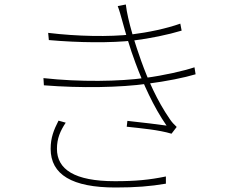

<svg xmlns="http://www.w3.org/2000/svg" viewBox="-20 -799 1040 853"><path d="M194 -653 197 -621C331 -609 473 -608 573 -619C646 -628 728 -645 787 -663L781 -694C719 -672 638 -655 565 -646C466 -635 326 -637 194 -653ZM173 -452 175 -420C339 -407 514 -410 635 -427C721 -438 799 -454 849 -469L844 -500C796 -484 709 -464 626 -453C513 -437 334 -434 173 -452ZM523 -707C537 -656 557 -585 582 -519C615 -430 662 -324 720 -241C686 -246 611 -255 546 -262L543 -236C608 -229 686 -222 742 -205L765 -235C754 -245 743 -257 735 -269C677 -353 638 -443 607 -529C584 -593 547 -707 539 -779L503 -772C510 -754 517 -729 523 -707ZM272 -254 240 -263C219 -222 205 -187 205 -138C205 -23 301 34 493 34C582 34 647 29 717 17V-15C644 0 583 6 491 6C310 6 233 -47 233 -138C233 -184 248 -218 272 -254Z"/></svg>

Font: Source Han Sans JP VF
Style: Regular
Weight: 250
Designer: Ryoko NISHIZUKA 西塚涼子 (kana, bopomofo & ideographs); Paul D. Hunt (Latin, Greek & Cyrillic); Sandoll Communications 산돌커뮤니
Foundry: Adobe
Version: Version 2.004;hotconv 1.0.118;makeotfexe 2.5.65603